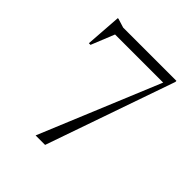

<svg xmlns="http://www.w3.org/2000/svg" viewBox="-193 -826 952 952"><g transform="rotate(45 283.0 -350.0)"><path d="M118 -632.5 141 -649.5 84.5 -510H73L86.5 -699.5H91.5L138.5 -685H512V-677.5L276 0H209.5L480 -653L481 -632.5Z"/></g></svg>

Font: Newsreader 36pt Light
Style: Regular
Weight: 300
Designer: Hugues Gentile
Foundry: Production Type
Version: Version 1.003